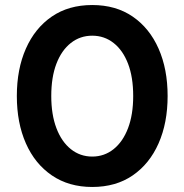

<svg xmlns="http://www.w3.org/2000/svg" viewBox="-20 -732 734 764"><path d="M347 12Q254 12 186.5 -34Q119 -80 83 -161.5Q47 -243 47 -350Q47 -457 83 -538.5Q119 -620 186 -666Q253 -712 347 -712Q441 -712 508 -666Q575 -620 611 -538.5Q647 -457 647 -350Q647 -243 611 -161.5Q575 -80 508 -34Q441 12 347 12ZM347 -109Q395 -109 432 -138.5Q469 -168 489.5 -222Q510 -276 510 -350Q510 -425 489.5 -478.5Q469 -532 432 -561Q395 -590 347 -590Q299 -590 262 -561Q225 -532 204.5 -478.5Q184 -425 184 -350Q184 -276 204.5 -222Q225 -168 262 -138.5Q299 -109 347 -109Z"/></svg>

Font: DM Sans 12pt
Style: Bold
Weight: 700
Version: Version 4.004;gftools[0.9.30]